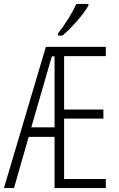

<svg xmlns="http://www.w3.org/2000/svg" viewBox="-20 -951 603 971"><path d="M272.9 -771V-781.2Q334.5 -861.3 366.2 -931.2H427.2V-922.9Q409.2 -890.6 369.1 -844.2Q330.1 -799.8 295.9 -771ZM138.2 -307.1H255.9V-666H242.2ZM515.1 0H255.9V-258.8H125L50.8 0H0L211.9 -713.9H515.1V-667H304.2V-397H502.9V-351.1H304.2V-45.9H515.1Z"/></svg>

Font: Germano
Style: Regular
Weight: 300
Width: 3
Foundry: Ascender Corporation
Version: Version 1.10; ttfautohint (v1.5)